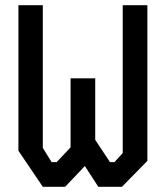

<svg xmlns="http://www.w3.org/2000/svg" viewBox="-20 -720 640 740"><path d="M51 -700V-139L145 0H231L307 -80L359 0H450L548 -100V-700H453V-130L421 -95H404L347 -181V-418H252V-152L198 -95H179L145 -150V-700Z"/></svg>

Font: Kode Mono Medium
Style: Regular
Weight: 500
Monospace: yes
Designer: Isa Ozler
Foundry: Kadena LLC
Version: Version 1.206;gftools[0.9.28]